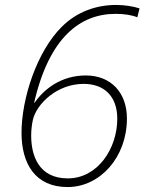

<svg xmlns="http://www.w3.org/2000/svg" viewBox="-20 -746 590 776"><path d="M253 10C385 10 493 -111 493 -267C493 -372 428 -441 327 -441C227 -441 158 -386 120 -331H118C179 -596 305 -690 447 -690C483 -690 514 -685 535 -676L544 -712C520 -720 485 -726 449 -726C370 -726 291 -699 230 -638C129 -538 67 -348 67 -209C67 -85 122 10 253 10ZM254 -25C136 -25 106 -118 106 -198C106 -221 109 -244 113 -262C128 -326 210 -407 318 -407C402 -407 454 -356 454 -266C454 -146 375 -25 254 -25Z"/></svg>

Font: Noto Sans ExtraLight
Style: Italic
Weight: 200
Italic angle: -12°
Designer: Monotype Design Team
Foundry: Monotype Imaging Inc.
Version: Version 2.013